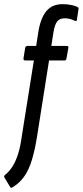

<svg xmlns="http://www.w3.org/2000/svg" viewBox="-59 -709 398 924"><path d="M188 -488H262Q272 -488 270 -478L261 -428Q260 -418 251 -418H177L119 -50Q109 12 95 59Q81 106 58.5 139Q36 172 0 193Q-8 197 -10 191L-38 145Q-41 138 -35 133Q-14 116 1 92.5Q16 69 27.5 33.5Q39 -2 46 -54L104 -418H63Q53 -418 54 -428L62 -478Q65 -488 72 -488H115L126 -558Q137 -624 165 -656.5Q193 -689 242 -689Q264 -689 284 -685Q304 -681 314 -675Q320 -672 319 -666L311 -614Q311 -605 301 -609Q290 -615 277 -618Q264 -621 253 -621Q228 -621 216 -605.5Q204 -590 198 -552Z"/></svg>

Font: Sofia Sans Extra Condensed Medium
Style: Italic
Weight: 500
Italic angle: -9°
Version: Version 4.100